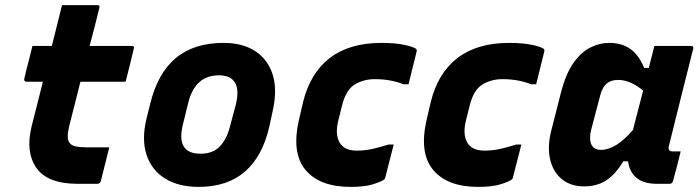

<svg xmlns="http://www.w3.org/2000/svg" viewBox="-20 -720 2740 752"><path d="M408 -143Q391 -77 375 -11Q372 0 361 0H285Q166 0 122.5 -62.5Q79 -125 104 -226Q115 -269 126 -312.5Q137 -356 148 -400H83Q78 -400 76 -403.5Q74 -407 75 -411Q83 -446 91 -476Q99 -506 107 -540H183Q187 -557 191.5 -574Q196 -591 200 -608Q206 -631 211.5 -654Q217 -677 223 -700H361Q373 -700 369 -689Q360 -652 350.5 -614.5Q341 -577 331 -540H496Q508 -540 504 -529Q496 -495 488.5 -465Q481 -435 472 -400H295Q284 -356 273 -312.5Q262 -269 251 -226Q239 -178 252 -161Q260 -150 276.5 -146.5Q293 -143 317 -143Z M856 -552Q929 -552 978.5 -520.5Q1028 -489 1047.5 -429.5Q1067 -370 1048 -285L1035 -225Q1009 -109 940 -48.5Q871 12 758 12Q680 12 627 -20.5Q574 -53 554 -113.5Q534 -174 554 -256L569 -316Q598 -434 669 -493Q740 -552 856 -552ZM838 -425Q790 -425 760.5 -398Q731 -371 718 -320L696 -231Q680 -164 707 -137Q725 -118 766 -118Q813 -118 840 -145.5Q867 -173 880 -222L903 -308Q921 -378 892 -407Q874 -425 838 -425Z M1474 -552Q1530 -552 1567.5 -543.5Q1605 -535 1611 -527Q1613 -523 1612 -519Q1604 -485 1596 -454.5Q1588 -424 1580 -390H1560Q1510 -410 1448 -410Q1404 -410 1369.5 -389Q1335 -368 1320 -308L1306 -252Q1291 -195 1310 -162Q1328 -130 1378 -130Q1409 -130 1440 -137Q1471 -144 1502 -154H1522Q1514 -122 1505.5 -89.5Q1497 -57 1489 -25Q1488 -19 1483 -16Q1474 -9 1441.5 1.5Q1409 12 1353 12Q1232 12 1176.5 -54.5Q1121 -121 1151 -251L1167 -320Q1195 -434 1272 -493Q1349 -552 1474 -552Z M1974 -552Q2030 -552 2067.5 -543.5Q2105 -535 2111 -527Q2113 -523 2112 -519Q2104 -485 2096 -454.5Q2088 -424 2080 -390H2060Q2010 -410 1948 -410Q1904 -410 1869.5 -389Q1835 -368 1820 -308L1806 -252Q1791 -195 1810 -162Q1828 -130 1878 -130Q1909 -130 1940 -137Q1971 -144 2002 -154H2022Q2014 -122 2005.5 -89.5Q1997 -57 1989 -25Q1988 -19 1983 -16Q1974 -9 1941.5 1.5Q1909 12 1853 12Q1732 12 1676.5 -54.5Q1621 -121 1651 -251L1667 -320Q1695 -434 1772 -493Q1849 -552 1974 -552Z M2365 -552Q2417 -552 2450 -527.5Q2483 -503 2503 -454H2521Q2526 -473 2531 -493Q2536 -513 2543 -540H2687Q2698 -540 2695 -529Q2671 -433 2645.5 -332Q2620 -231 2600 -149Q2594 -127 2615 -127H2646Q2639 -98 2631.5 -69Q2624 -40 2616 -11Q2613 0 2602 0H2554Q2501 0 2473 -23.5Q2445 -47 2440 -88H2421Q2393 -40 2356.5 -15Q2320 10 2267 10Q2216 10 2181.5 -17.5Q2147 -45 2135 -94.5Q2123 -144 2139 -208L2177 -357Q2196 -431 2226 -473.5Q2256 -516 2292.5 -534Q2329 -552 2365 -552ZM2303 -144Q2314 -133 2334 -133Q2392 -133 2459 -211Q2469 -250 2479 -288.5Q2489 -327 2499 -365Q2477 -384 2451.5 -395.5Q2426 -407 2401 -407Q2374 -407 2357 -393.5Q2340 -380 2331 -347L2295 -210Q2290 -189 2291.5 -172Q2293 -155 2303 -144Z"/></svg>

Font: Recursive Sn Lnr St XBd
Style: Italic
Weight: 800
Italic angle: -15°
Version: Version 1.079;hotconv 1.0.112;makeotfexe 2.5.65598; ttfautoh